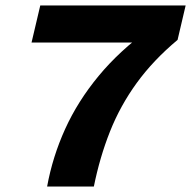

<svg xmlns="http://www.w3.org/2000/svg" viewBox="-20 -680 697 700"><path d="M126.8 -660H656.8L627.4 -534.6Q538.6 -460.4 478.4 -377.4Q418.2 -294.4 380.9 -200.3Q343.6 -106.2 322.2 0H151.8Q171.6 -108.6 217.6 -209.9Q263.6 -311.2 339.6 -403.1Q415.6 -495 524.2 -573.8L544.4 -525H95Z"/></svg>

Font: Work Sans
Style: Italic
Weight: 400
Italic angle: -13°
Designer: Wei Huang
Foundry: Wei Huang
Version: Version 2.012